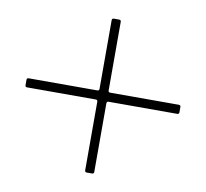

<svg xmlns="http://www.w3.org/2000/svg" viewBox="-94 -811 1188 1108"><g transform="rotate(10 500.0 -257.0)"><path d="M49.3 -241.2V-272Q49.3 -283.2 60.5 -283.2H462.4Q473.6 -283.2 473.6 -294.4V-696.3Q473.6 -707.5 484.9 -707.5H515.6Q526.9 -707.5 526.9 -696.3V-294.4Q526.9 -283.2 538.1 -283.2H939.9Q951.2 -283.2 951.2 -272V-241.2Q951.2 -230 939.9 -230H538.1Q526.9 -230 526.9 -218.8V183.1Q526.9 194.3 515.6 194.3H484.9Q473.6 194.3 473.6 183.1V-218.8Q473.6 -230 462.4 -230H60.5Q49.3 -230 49.3 -241.2Z"/></g></svg>

Font: UnifrakturMaguntia19
Style: Book
Weight: 400
Designer: j. 'mach' wust, Gerrit Ansmann, Georg Duffner, based on a font by Peter Wiegel, original typeface by Carl Albert Fahrenw
Version: Version 2017-03-19